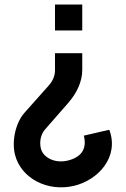

<svg xmlns="http://www.w3.org/2000/svg" viewBox="-20 -700 553 845"><path d="M88 -204C48 -159 31 -78 46 -19C73 86 190 145 305 118C412 93 506 -9 461 -129L349 -103C364 -43 336 -7 277 7C220 20 170 -7 160 -46C152 -78 161 -111 178 -130L282 -249C318 -291 342 -341 342 -392V-466H222V-391C222 -368 214 -345 193 -322L88 -204ZM222 -680V-566H342V-680Z"/></svg>

Font: Gauge Heavy
Style: Bold
Weight: 900
Designer: Daniel Pimley
Foundry: Daniel Pimley
Version: Version 1.003;PS 001.001;hotconv 1.0.56